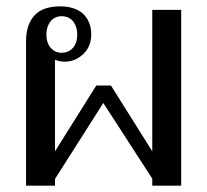

<svg xmlns="http://www.w3.org/2000/svg" viewBox="-20 -584 652 604"><path d="M62 -456C62 -456 62 0 62 0C62 0 153 0 153 0C153 0 153 -21 153 -21C153 -21 305 -260 305 -260C305 -260 459 -22 459 -22C459 -22 459 0 459 0C459 0 550 0 550 0C550 0 550 -553 550 -553C550 -553 459 -553 459 -553C459 -553 459 -108 459 -108C459 -108 329 -315 329 -315C329 -315 283 -315 283 -315C283 -315 153 -108 153 -108C153 -108 153 -396 153 -396C163 -392 173 -390 184 -390C206 -390 225 -398 242 -414C259 -430 267 -451 267 -476C267 -503 258 -525 241 -541C224 -556 200 -564 170 -564C132 -564 105 -554 88 -535C71 -516 62 -489 62 -456ZM209 -433C200 -423 188 -418 174 -418C160 -418 149 -423 140 -433C131 -443 126 -457 126 -475C126 -493 131 -507 140 -518C149 -528 160 -533 174 -533C188 -533 200 -528 209 -518C218 -507 223 -493 223 -475C223 -457 218 -443 209 -433Z"/></svg>

Font: BUSH 25 TRIRONG
Style: Regular
Weight: 400
Designer: Katatrad Team
Foundry: CadsonDemak